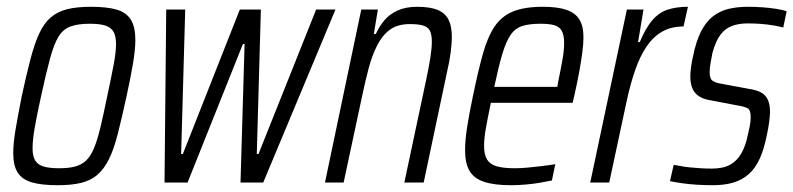

<svg xmlns="http://www.w3.org/2000/svg" viewBox="-20 -538 2339 566"><path d="M150 8Q102 8 73.5 -0.5Q45 -9 32 -29.5Q19 -50 19 -87Q19 -116 26 -157Q33 -198 44 -254Q58 -319 70 -364.5Q82 -410 96 -440Q110 -470 130 -487Q150 -504 178.5 -511Q207 -518 248 -518Q296 -518 324.5 -509.5Q353 -501 366 -479.5Q379 -458 379 -420Q379 -392 372 -350.5Q365 -309 353 -254Q339 -190 327.5 -144.5Q316 -99 301.5 -69.5Q287 -40 267.5 -23Q248 -6 219.5 1Q191 8 150 8ZM154 -42Q182 -42 201 -47Q220 -52 233.5 -64.5Q247 -77 257 -101Q267 -125 276 -162.5Q285 -200 296 -254Q308 -310 315 -347Q322 -384 322 -408Q322 -433 314 -445.5Q306 -458 289.5 -463Q273 -468 244 -468Q210 -468 188 -460Q166 -452 152.5 -430Q139 -408 127.5 -365.5Q116 -323 101 -254Q89 -200 82.5 -162.5Q76 -125 76 -101Q76 -77 84 -64.5Q92 -52 109 -47Q126 -42 154 -42Z M465 0 470 -510H526L514 -84H519L687 -510H749L737 -84H742L912 -510H969L756 0H689L701 -408H696L533 0Z M938 0 1045 -510H1094L1082 -438H1088Q1098 -460 1113 -478Q1128 -496 1152 -507Q1176 -518 1210 -518Q1247 -518 1269.5 -509Q1292 -500 1302 -480.5Q1312 -461 1312 -429Q1312 -410 1308.5 -383Q1305 -356 1297 -322L1229 0H1172L1237 -306Q1245 -344 1249 -370.5Q1253 -397 1253 -415Q1253 -437 1247 -448Q1241 -459 1226.5 -463Q1212 -467 1188 -467Q1152 -467 1129.5 -450.5Q1107 -434 1092 -404.5Q1077 -375 1067 -337.5Q1057 -300 1048 -257L993 0Z M1486 8Q1437 8 1407 -2Q1377 -12 1364 -34.5Q1351 -57 1351 -95Q1351 -124 1357 -163Q1363 -202 1374 -254Q1389 -327 1403 -377.5Q1417 -428 1437.5 -459Q1458 -490 1492 -504Q1526 -518 1580 -518Q1624 -518 1650 -509Q1676 -500 1688 -480.5Q1700 -461 1700 -428Q1700 -409 1696.5 -382.5Q1693 -356 1687 -323.5Q1681 -291 1673 -256L1668 -235H1427Q1418 -192 1412.5 -161Q1407 -130 1407 -108Q1407 -82 1416 -67.5Q1425 -53 1445 -47.5Q1465 -42 1498 -42Q1515 -42 1536 -44Q1557 -46 1578 -48.5Q1599 -51 1617 -54L1607 -6Q1593 -3 1573 0.5Q1553 4 1530 6Q1507 8 1486 8ZM1437 -282H1623L1626 -300Q1632 -328 1637.5 -358.5Q1643 -389 1643 -411Q1643 -436 1635.5 -448Q1628 -460 1613 -464Q1598 -468 1574 -468Q1541 -468 1520 -461.5Q1499 -455 1485.5 -435.5Q1472 -416 1461 -379.5Q1450 -343 1437 -282Z M1720 0 1828 -510H1877L1861 -414H1866Q1884 -457 1904 -479.5Q1924 -502 1949.5 -510Q1975 -518 2008 -518L1995 -460Q1959 -460 1932.5 -445Q1906 -430 1886.5 -401.5Q1867 -373 1853 -333Q1839 -293 1828 -243L1776 0Z M2081 8Q2058 8 2034 6.5Q2010 5 1989.5 2Q1969 -1 1955 -4L1966 -52Q1974 -51 1986.5 -48.5Q1999 -46 2014.5 -44.5Q2030 -43 2046 -42Q2062 -41 2078 -41Q2112 -41 2132.5 -52.5Q2153 -64 2165.5 -86Q2178 -108 2184 -138Q2187 -151 2190 -165Q2193 -179 2193 -193Q2193 -214 2183.5 -219Q2174 -224 2155 -227L2071 -243Q2043 -248 2029 -264.5Q2015 -281 2015 -313Q2015 -323 2017 -339Q2019 -355 2023 -372Q2032 -417 2047 -446Q2062 -475 2082.5 -490.5Q2103 -506 2128.5 -512Q2154 -518 2185 -518Q2206 -518 2227.5 -516.5Q2249 -515 2268 -512Q2287 -509 2299 -505L2289 -457Q2278 -460 2260.5 -463Q2243 -466 2223.5 -467.5Q2204 -469 2184 -469Q2159 -469 2139 -462Q2119 -455 2104.5 -436.5Q2090 -418 2080 -381Q2077 -365 2074.5 -351.5Q2072 -338 2072 -325Q2072 -306 2080.5 -300Q2089 -294 2107 -291L2188 -276Q2208 -273 2221.5 -266.5Q2235 -260 2242.5 -246Q2250 -232 2250 -207Q2250 -199 2247.5 -179Q2245 -159 2240 -137Q2232 -97 2219 -69Q2206 -41 2186.5 -24Q2167 -7 2141 0.5Q2115 8 2081 8Z"/></svg>

Font: Saira Condensed Light
Style: Italic
Weight: 300
Width: 3
Italic angle: -12°
Designer: Hector Gatti with collaboration of the Omnibus-Type team
Foundry: Omnibus-Type
Version: Version 1.101